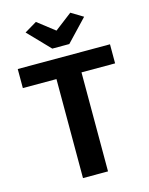

<svg xmlns="http://www.w3.org/2000/svg" viewBox="-142 -1079 904 1167"><g transform="rotate(-15 310.0 -495.5)"><path d="M231.5 0V-623H20V-743H600.5V-623H389V0ZM255 -808.5 123.5 -945 200.5 -991 308 -907.5 417 -991 492 -945.5 362 -808.5Z"/></g></svg>

Font: Koeln Type Sans
Style: Bold
Weight: 700
Designer: Eben Sorkin
Foundry: Eben Sorkin
Version: Version 2.001